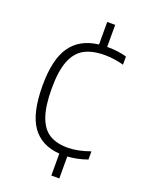

<svg xmlns="http://www.w3.org/2000/svg" viewBox="-147 -728 682 917"><g transform="rotate(20 193.5 -270.0)"><path d="M93.5 -272Q93.5 -183 112.2 -130Q131 -77 167.5 -54.2Q204 -31.5 261 -31.5Q311 -31.5 374.5 -54V-12.5Q325 5.5 274.5 8.5V120H234V8.5Q141 2 94.2 -64Q47.5 -130 47.5 -270Q47.5 -403.5 93.8 -469.2Q140 -535 234 -546V-660.5H274.5V-548.5H278.5Q330 -548.5 374.5 -536V-494.5Q325 -508 278.5 -508Q214.5 -508 174.2 -485.8Q134 -463.5 113.8 -412Q93.5 -360.5 93.5 -272Z"/></g></svg>

Font: Encode Sans Semi Condensed ExLight
Style: Regular
Weight: 275
Width: 4
Designer: Multiple Designers
Foundry: Impallari Type
Version: Version 2.000